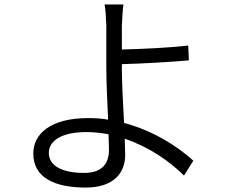

<svg xmlns="http://www.w3.org/2000/svg" viewBox="-20 -802 1040 865"><path d="M469 -197 471 -128C471 -58 433 -23 359 -23C258 -23 200 -56 200 -113C200 -170 261 -207 370 -207C404 -207 437 -203 469 -197ZM536 -782H451C455 -765 458 -720 459 -686C459 -643 459 -557 459 -499C459 -438 463 -344 467 -263C438 -268 408 -270 378 -270C206 -270 130 -198 130 -110C130 0 229 43 366 43C493 43 544 -24 544 -104L542 -177C649 -141 743 -77 809 -11L851 -78C779 -144 668 -214 539 -248C534 -335 529 -433 529 -499V-513C611 -515 740 -522 831 -530L828 -597C737 -586 609 -581 529 -579V-686C530 -714 533 -762 536 -782Z"/></svg>

Font: Noto Sans HK DemiLight
Style: Regular
Weight: 350
Designer: Ryoko NISHIZUKA 西塚涼子 (kana, bopomofo & ideographs); Paul D. Hunt (Latin, Greek & Cyrillic); Sandoll Communications 산돌커뮤니
Foundry: Adobe
Version: Version 2.004;hotconv 1.0.118;makeotfexe 2.5.65603